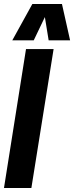

<svg xmlns="http://www.w3.org/2000/svg" viewBox="-23 -947 373 967"><path d="M-3 0 108 -700H247L135 0ZM39 -744 140 -927H289L330 -744H222L203 -861L147 -744Z"/></svg>

Font: Georama SemiCondensed
Style: Bold Italic
Weight: 700
Width: 4
Italic angle: -9°
Designer: Jean-Baptiste Levee
Foundry: Production Type
Version: Version 1.000